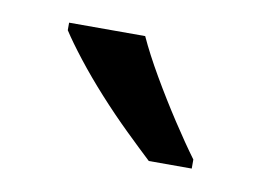

<svg xmlns="http://www.w3.org/2000/svg" viewBox="-35 -811 341 251"><g transform="rotate(10 135.5 -686.0)"><path d="M141 -766Q151 -744 167 -716.5Q183 -689 200 -663Q217 -637 231 -618V-606H174Q159 -620 139.5 -639Q120 -658 100.5 -679.5Q81 -701 65 -721.5Q49 -742 40 -756V-766Z"/></g></svg>

Font: Noto Sans Display SemiCondensed
Style: Regular
Weight: 400
Width: 4
Version: Version 2.003